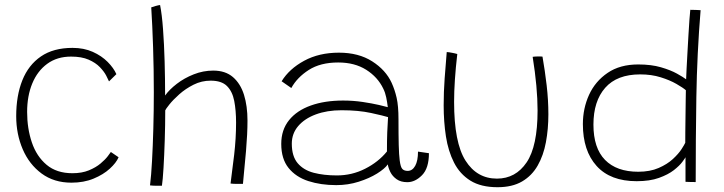

<svg xmlns="http://www.w3.org/2000/svg" viewBox="-20 -742 2948 782"><path d="M463 -101.5Q453.5 -79 427.2 -55Q401 -31 361.2 -14.5Q321.5 2 271 2Q200 2 149.5 -35.2Q99 -72.5 72.5 -134.2Q46 -196 46 -269Q46 -352.5 71 -415Q96 -477.5 146.8 -512.2Q197.5 -547 275.5 -547Q321.5 -547 357.8 -530.8Q394 -514.5 418.5 -489.8Q443 -465 454 -440L424 -410.5Q421 -418 412.5 -434.2Q404 -450.5 386.8 -468.5Q369.5 -486.5 341 -499Q312.5 -511.5 269.5 -511.5Q212.5 -511.5 172.5 -482.2Q132.5 -453 111.5 -402.2Q90.5 -351.5 90.5 -286Q90.5 -218.5 109.8 -161.8Q129 -105 169.8 -70.8Q210.5 -36.5 275 -36.5Q313.5 -36.5 342 -48.2Q370.5 -60 389.5 -76Q408.5 -92 419 -105.8Q429.5 -119.5 431.5 -123Z M639.5 14.5H614Q608.5 14.5 601.2 14Q594 13.5 591 13Q596 -27 599.2 -86.8Q602.5 -146.5 604.5 -218.2Q606.5 -290 606.5 -366.5Q606.5 -459.5 603.5 -550.2Q600.5 -641 596 -712Q603 -714.5 614.5 -717.8Q626 -721 632 -721.5Q639.5 -684 644 -623.2Q648.5 -562.5 650.5 -491.8Q652.5 -421 652.5 -353Q669.5 -377 700 -400.5Q730.5 -424 769 -439.2Q807.5 -454.5 848.5 -454.5Q898 -454.5 928.8 -428Q959.5 -401.5 973.8 -355.8Q988 -310 988 -251Q988 -197.5 982 -127.2Q976 -57 969.5 7H943.5Q936.5 7 929.5 6.5Q922.5 6 919 5.5Q926 -46 933.8 -112.2Q941.5 -178.5 941.5 -242.5Q941.5 -292.5 934 -331Q926.5 -369.5 904.5 -391.5Q882.5 -413.5 838 -413.5Q801 -413.5 768.2 -397Q735.5 -380.5 710 -357.8Q684.5 -335 669.5 -316Q654.5 -297 653 -292.5Q653 -233.5 651 -171Q649 -108.5 646 -58.2Q643 -8 639.5 14.5Z M1349.5 12Q1286.5 12 1235.8 -4.5Q1185 -21 1155.2 -58Q1125.5 -95 1125.5 -156Q1125.5 -213 1157.2 -252.5Q1189 -292 1245.8 -312.2Q1302.5 -332.5 1377.5 -332.5Q1418 -332.5 1456.8 -326.8Q1495.5 -321 1523.5 -314.5Q1551.5 -308 1559.5 -305.5Q1557 -326 1553 -345.5Q1549 -365 1541 -381Q1518.5 -428 1471.5 -457.8Q1424.5 -487.5 1357.5 -487.5Q1285 -487.5 1237.5 -457Q1190 -426.5 1166.5 -383.5L1127 -411Q1158 -461.5 1218.8 -494.5Q1279.5 -527.5 1360.5 -527.5Q1440.5 -527.5 1495.8 -492.2Q1551 -457 1575 -405Q1588 -376.5 1595.5 -343.5Q1603 -310.5 1603 -256.5Q1603 -191.5 1604 -151.5Q1605 -111.5 1608 -88.5Q1611.5 -61 1619 -53.5Q1626.5 -46 1640.5 -46Q1659.5 -46 1671 -66.5Q1682.5 -87 1682.5 -124.5L1727 -118Q1727 -57 1699 -28.5Q1671 0 1639 0Q1612.5 0 1595.5 -12Q1578.5 -24 1570 -41Q1561.5 -58 1559.5 -72.5Q1547.5 -55 1515.8 -35.2Q1484 -15.5 1440.8 -1.8Q1397.5 12 1349.5 12ZM1352 -27.5Q1413.5 -27.5 1467.2 -54.8Q1521 -82 1556 -125Q1556 -171 1557.2 -203.2Q1558.5 -235.5 1560.5 -265Q1543 -270.5 1491.5 -281.8Q1440 -293 1371 -293Q1312 -293 1266.2 -276Q1220.5 -259 1194.5 -228.5Q1168.5 -198 1168.5 -157Q1168.5 -105.5 1192.5 -77.2Q1216.5 -49 1258 -38.2Q1299.5 -27.5 1352 -27.5Z M2149.5 -510.5Q2152 -511 2157.2 -511.5Q2162.5 -512 2168.5 -512Q2174 -512 2180.2 -512Q2186.5 -512 2189.5 -511.5Q2199.5 -454.5 2206.5 -394.5Q2213.5 -334.5 2213.5 -276.5Q2213.5 -216.5 2203.5 -162.8Q2193.5 -109 2170 -67.8Q2146.5 -26.5 2106.5 -3Q2066.5 20.5 2006.5 20.5Q1939 20.5 1896 -6.2Q1853 -33 1829.2 -79.8Q1805.5 -126.5 1796.2 -186.5Q1787 -246.5 1787 -313Q1787 -367 1791 -422.5Q1795 -478 1799.5 -530Q1803.5 -530 1809.8 -529Q1816 -528 1821 -527Q1826.5 -526 1832 -524.8Q1837.5 -523.5 1842.5 -522Q1836 -466.5 1832.8 -418Q1829.5 -369.5 1829.5 -327Q1829.5 -161 1876 -87.8Q1922.5 -14.5 2004 -14.5Q2080 -14.5 2124.8 -80.5Q2169.5 -146.5 2169.5 -292Q2169.5 -385.5 2149.5 -510.5Z M2772 -1.5V-101.5Q2770.5 -98 2759.2 -82.8Q2748 -67.5 2724.8 -49.2Q2701.5 -31 2664 -17.5Q2626.5 -4 2573 -4Q2466 -4 2410 -66Q2354 -128 2354 -236.5Q2354 -300.5 2379.2 -355.8Q2404.5 -411 2454.8 -445.2Q2505 -479.5 2579.5 -479.5Q2632.5 -479.5 2672 -468Q2711.5 -456.5 2737.5 -442Q2763.5 -427.5 2774.5 -419Q2775 -435 2776.5 -464.2Q2778 -493.5 2780 -528.8Q2782 -564 2784 -599Q2786 -634 2788 -661.5Q2790 -689 2791.5 -702Q2802.5 -702 2814.8 -701.5Q2827 -701 2833.5 -700.5Q2819 -523 2816.2 -347Q2813.5 -171 2813.5 -0.5Q2807 -0.5 2791 -0.8Q2775 -1 2772 -1.5ZM2579.5 -42.5Q2627.5 -42.5 2662.5 -57.8Q2697.5 -73 2720.5 -94.2Q2743.5 -115.5 2755.8 -134.5Q2768 -153.5 2771 -160.5Q2771 -174 2771.2 -203.8Q2771.5 -233.5 2772 -268Q2772.5 -302.5 2772.8 -332Q2773 -361.5 2773.5 -374.5Q2761.5 -385 2735 -400.2Q2708.5 -415.5 2671 -427.2Q2633.5 -439 2587.5 -439Q2493 -439 2445 -384.5Q2397 -330 2397 -234.5Q2397 -139 2444.2 -90.8Q2491.5 -42.5 2579.5 -42.5Z"/></svg>

Font: Grandstander Thin
Style: Regular
Weight: 100
Designer: Tyler Finck
Foundry: Etcetera Type Co
Version: Version 1.200; ttfautohint (v1.8.3)